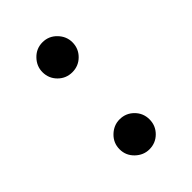

<svg xmlns="http://www.w3.org/2000/svg" viewBox="2 -885 435 435"><g transform="rotate(45 219.5 -668.0)"><path d="M343 -620Q323 -620 309 -634.5Q295 -649 295 -668Q295 -688 309 -702Q323 -716 343 -716Q363 -716 377 -702Q391 -688 391 -668Q391 -649 377 -634.5Q363 -620 343 -620ZM96 -620Q77 -620 62.5 -634Q48 -648 48 -668Q48 -688 62.5 -702Q77 -716 96 -716Q116 -716 130 -702Q144 -688 144 -668Q144 -648 130 -634Q116 -620 96 -620Z"/></g></svg>

Font: Figtree
Style: Regular
Weight: 400
Designer: Erik Kennedy
Foundry: Erik Kennedy
Version: Version 2.002